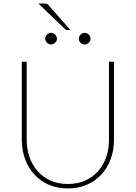

<svg xmlns="http://www.w3.org/2000/svg" viewBox="-20 -1050 763 1079"><path d="M102.5 0ZM361.5 -16Q416 -16 458.8 -35.2Q501.5 -54.5 531.2 -88Q561 -121.5 576.8 -166.8Q592.5 -212 592.5 -264V-703H620.5V-264Q620.5 -207 602.5 -157.2Q584.5 -107.5 550.8 -70.5Q517 -33.5 469.2 -12.2Q421.5 9 361.5 9Q301.5 9 253.5 -12.2Q205.5 -33.5 172 -70.5Q138.5 -107.5 120.5 -157.2Q102.5 -207 102.5 -264V-703H130V-265Q130 -213 145.8 -167.5Q161.5 -122 191.2 -88.2Q221 -54.5 264 -35.2Q307 -16 361.5 -16ZM228.5 -1030Q238.5 -1030 243.5 -1028.2Q248.5 -1026.5 253 -1021L375.5 -881.5H359Q355 -881.5 352 -882.2Q349 -883 346 -886L196 -1030ZM300 -832Q300 -819.5 290 -809.8Q280 -800 267 -800Q260.5 -800 254.5 -802.8Q248.5 -805.5 244 -810Q239.5 -814.5 236.8 -820.2Q234 -826 234 -832Q234 -845.5 244 -855.5Q254 -865.5 267 -865.5Q280 -865.5 290 -855.5Q300 -845.5 300 -832ZM489 -832Q489 -819.5 478.8 -809.8Q468.5 -800 456 -800Q442.5 -800 432.8 -809.8Q423 -819.5 423 -832Q423 -845.5 432.8 -855.5Q442.5 -865.5 456 -865.5Q468.5 -865.5 478.8 -855.5Q489 -845.5 489 -832Z"/></svg>

Font: Lato Thin
Style: Regular
Weight: 200
Designer: Lukasz Dziedzic
Foundry: tyPoland Lukasz Dziedzic
Version: Version 2.007; 2014-02-27